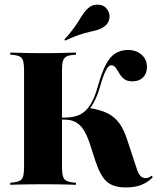

<svg xmlns="http://www.w3.org/2000/svg" viewBox="-20 -798 684 829"><path d="M153.2 -2.4Q125.8 -2.4 101.2 -2Q76.6 -1.6 57.3 -1.2Q37.9 -0.8 24.2 0V-8.9L38.7 -10.5Q58.1 -12.9 67.7 -19Q77.4 -25 80.6 -39.1Q83.9 -53.2 83.9 -78.2V-492.7Q83.9 -518.5 80.6 -532.3Q77.4 -546 67.7 -552.4Q58.1 -558.9 38.7 -560.5L24.2 -562.1V-571Q37.9 -571 57.3 -570.2Q76.6 -569.4 101.2 -569Q125.8 -568.5 153.2 -568.5H165.3H178.2Q206.5 -568.5 230.6 -569Q254.8 -569.4 275 -570.2Q295.2 -571 308.1 -571V-562.1L292.7 -560.5Q274.2 -558.9 264.5 -552.4Q254.8 -546 251.2 -532.3Q247.6 -518.5 247.6 -492.7V-78.2Q247.6 -53.2 251.2 -39.1Q254.8 -25 264.5 -19Q274.2 -12.9 292.7 -10.5L308.1 -8.9V0Q295.2 -0.8 275 -1.2Q254.8 -1.6 230.6 -2Q206.5 -2.4 178.2 -2.4H165.3ZM523.4 11.3Q470.2 11.3 441.9 -12.9Q413.7 -37.1 392.7 -100.8L366.1 -182.3Q354 -217.7 339.5 -239.5Q325 -261.3 305.2 -271.4Q285.5 -281.5 259.7 -281.5H241.9V-290.3H260.5Q298.4 -290.3 325 -303.2Q351.6 -316.1 370.2 -346Q388.7 -375.8 402.4 -425Q418.5 -483.1 436.3 -517.7Q454 -552.4 477.8 -567.3Q501.6 -582.3 532.3 -582.3Q568.5 -582.3 591.5 -561.7Q614.5 -541.1 614.5 -508.9Q614.5 -480.6 597.6 -463.7Q580.6 -446.8 552.4 -446.8Q529 -446.8 516.1 -456.9Q503.2 -466.9 495.2 -481Q487.1 -495.2 479.4 -505.6Q471.8 -516.1 460.5 -516.1Q452.4 -516.1 444.8 -506.5Q437.1 -496.8 429 -476.2Q421 -455.6 411.3 -421.8Q405.6 -400.8 398.4 -383.9Q391.1 -366.9 383.5 -352.8Q375.8 -338.7 365.3 -326.6V-331.5Q413.7 -324.2 444.4 -308.9Q475 -293.5 495.6 -265.3Q516.1 -237.1 530.6 -190.3L572.6 -62.9Q579 -45.2 587.9 -37.1Q596.8 -29 609.7 -29Q616.1 -29 621.8 -31.5Q627.4 -33.9 635.5 -39.5L639.5 -32.3Q616.9 -9.7 589.1 0.8Q561.3 11.3 523.4 11.3ZM261.3 -622.6 258.1 -627.4Q283.9 -655.6 299.6 -677.8Q315.3 -700 325.4 -716.9Q335.5 -733.9 345.2 -746.4Q354.8 -758.9 367.7 -768.5Q384.7 -779.8 408.5 -777.4Q432.3 -775 445.2 -754Q456.5 -735.5 451.6 -714.5Q446.8 -693.5 427.4 -681.5Q410.5 -670.2 389.5 -665.7Q368.5 -661.3 338.7 -652.8Q308.9 -644.4 261.3 -622.6Z"/></svg>

Font: Playfair 144pt SemiCondensed Black
Style: Regular
Weight: 900
Width: 4
Designer: Claus Eggers Sørensen
Foundry: Claus Eggers Sørensen
Version: Version 2.203